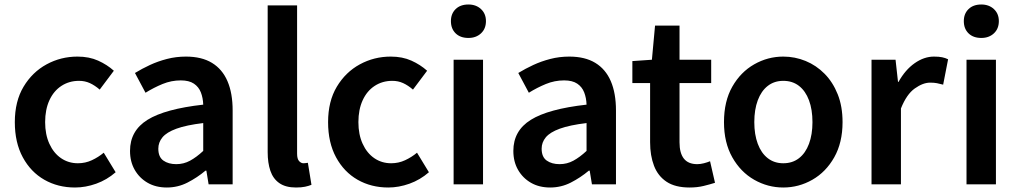

<svg xmlns="http://www.w3.org/2000/svg" viewBox="-20 -821 4537 855"><path d="M314 14Q238 14 177.5 -20.5Q117 -55 81.5 -120.5Q46 -186 46 -277Q46 -370 85 -435Q124 -500 187.5 -534.5Q251 -569 325 -569Q377 -569 417 -551Q457 -533 487 -506L424 -422Q402 -441 380 -451Q358 -461 332 -461Q288 -461 253.5 -438.5Q219 -416 200 -374.5Q181 -333 181 -277Q181 -222 200 -180.5Q219 -139 252 -116.5Q285 -94 327 -94Q360 -94 389 -107.5Q418 -121 442 -141L495 -54Q456 -20 408.5 -3Q361 14 314 14Z M723 14Q674 14 637.5 -7Q601 -28 580 -64.5Q559 -101 559 -149Q559 -239 637 -287.5Q715 -336 885 -355Q884 -385 874.5 -409.5Q865 -434 843.5 -448.5Q822 -463 785 -463Q743 -463 704 -447Q665 -431 628 -408L581 -496Q612 -515 647.5 -531.5Q683 -548 723.5 -558.5Q764 -569 808 -569Q878 -569 924 -541Q970 -513 993 -459.5Q1016 -406 1016 -329V0H909L899 -61H895Q858 -30 815 -8Q772 14 723 14ZM765 -90Q798 -90 826.5 -105.5Q855 -121 885 -149V-273Q810 -264 766 -248Q722 -232 703.5 -209.5Q685 -187 685 -159Q685 -122 707.5 -106Q730 -90 765 -90Z M1298 14Q1252 14 1224 -5.5Q1196 -25 1184 -60.5Q1172 -96 1172 -143V-797H1303V-137Q1303 -113 1312 -103.5Q1321 -94 1331 -94Q1335 -94 1339 -94.5Q1343 -95 1351 -96L1367 2Q1355 7 1338.5 10.5Q1322 14 1298 14Z M1709 14Q1633 14 1572.5 -20.5Q1512 -55 1476.5 -120.5Q1441 -186 1441 -277Q1441 -370 1480 -435Q1519 -500 1582.5 -534.5Q1646 -569 1720 -569Q1772 -569 1812 -551Q1852 -533 1882 -506L1819 -422Q1797 -441 1775 -451Q1753 -461 1727 -461Q1683 -461 1648.5 -438.5Q1614 -416 1595 -374.5Q1576 -333 1576 -277Q1576 -222 1595 -180.5Q1614 -139 1647 -116.5Q1680 -94 1722 -94Q1755 -94 1784 -107.5Q1813 -121 1837 -141L1890 -54Q1851 -20 1803.5 -3Q1756 14 1709 14Z M2000 0V-555H2131V0ZM2066 -652Q2030 -652 2009 -672.5Q1988 -693 1988 -727Q1988 -760 2009 -780.5Q2030 -801 2066 -801Q2100 -801 2122 -780.5Q2144 -760 2144 -727Q2144 -693 2122 -672.5Q2100 -652 2066 -652Z M2430 14Q2381 14 2344.5 -7Q2308 -28 2287 -64.5Q2266 -101 2266 -149Q2266 -239 2344 -287.5Q2422 -336 2592 -355Q2591 -385 2581.5 -409.5Q2572 -434 2550.5 -448.5Q2529 -463 2492 -463Q2450 -463 2411 -447Q2372 -431 2335 -408L2288 -496Q2319 -515 2354.5 -531.5Q2390 -548 2430.5 -558.5Q2471 -569 2515 -569Q2585 -569 2631 -541Q2677 -513 2700 -459.5Q2723 -406 2723 -329V0H2616L2606 -61H2602Q2565 -30 2522 -8Q2479 14 2430 14ZM2472 -90Q2505 -90 2533.5 -105.5Q2562 -121 2592 -149V-273Q2517 -264 2473 -248Q2429 -232 2410.5 -209.5Q2392 -187 2392 -159Q2392 -122 2414.5 -106Q2437 -90 2472 -90Z M3051 14Q2987 14 2948.5 -11.5Q2910 -37 2892.5 -82.5Q2875 -128 2875 -188V-451H2796V-549L2883 -555L2897 -707H3006V-555H3147V-451H3006V-187Q3006 -139 3025.5 -114.5Q3045 -90 3085 -90Q3099 -90 3114.5 -94Q3130 -98 3142 -103L3164 -7Q3142 0 3113.5 7Q3085 14 3051 14Z M3468 14Q3399 14 3338.5 -20.5Q3278 -55 3241 -120.5Q3204 -186 3204 -277Q3204 -370 3241 -435Q3278 -500 3338.5 -534.5Q3399 -569 3468 -569Q3520 -569 3567.5 -549.5Q3615 -530 3652 -492.5Q3689 -455 3710.5 -401Q3732 -347 3732 -277Q3732 -186 3695 -120.5Q3658 -55 3597.5 -20.5Q3537 14 3468 14ZM3468 -94Q3509 -94 3538 -116.5Q3567 -139 3582.5 -180.5Q3598 -222 3598 -277Q3598 -333 3582.5 -374.5Q3567 -416 3538 -438.5Q3509 -461 3468 -461Q3428 -461 3399 -438.5Q3370 -416 3354.5 -374.5Q3339 -333 3339 -277Q3339 -222 3354.5 -180.5Q3370 -139 3399 -116.5Q3428 -94 3468 -94Z M3861 0V-555H3968L3979 -456H3981Q4011 -510 4053 -539.5Q4095 -569 4139 -569Q4161 -569 4175.5 -566Q4190 -563 4202 -557L4180 -444Q4165 -448 4152.5 -450.5Q4140 -453 4122 -453Q4090 -453 4053.5 -427Q4017 -401 3992 -338V0Z M4284 0V-555H4415V0ZM4350 -652Q4314 -652 4293 -672.5Q4272 -693 4272 -727Q4272 -760 4293 -780.5Q4314 -801 4350 -801Q4384 -801 4406 -780.5Q4428 -760 4428 -727Q4428 -693 4406 -672.5Q4384 -652 4350 -652Z"/></svg>

Font: Noto Sans HK SemiBold
Style: Regular
Weight: 600
Version: Version 2.004-H2;hotconv 1.0.118;makeotfexe 2.5.65603